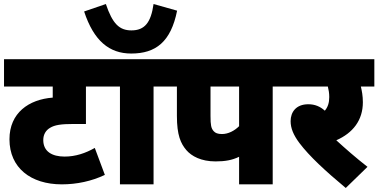

<svg xmlns="http://www.w3.org/2000/svg" viewBox="-20 -916 1880 954"><path d="M526 -486V-622H0V-486H242V-431C123 -422 27 -355 27 -224C27 -82 133 0 287 0C362 0 436 -16 501 -47L451 -181C405 -155 356 -138 301 -138C239 -138 195 -163 195 -220C195 -248 208 -269 229 -281C252 -295 283 -300 346 -300H407V-486Z M860 -863 743 -896C730 -804 699 -765 633 -765C573 -765 539 -798 506 -896L398 -859C446 -713 523 -650 632 -650C754 -650 829 -708 860 -863ZM743 -486H821V-622H512V-486H576V0H743Z M1335 -486H1413V-622H807V-486H859V-340C859 -244 878 -203 906 -170C932 -140 979 -114 1051 -114C1098 -114 1133 -120 1168 -137V0H1335ZM1168 -486V-289C1145 -266 1114 -250 1083 -250C1062 -250 1050 -255 1042 -264C1029 -278 1026 -295 1026 -339V-486Z M1806 -87C1747 -133 1697 -177 1651 -219C1733 -255 1783 -318 1783 -408C1783 -440 1778 -465 1773 -486H1840V-622H1400V-486H1609C1613 -470 1616 -453 1616 -434C1616 -405 1609 -384 1594 -366C1571 -387 1544 -398 1512 -398C1450 -398 1424 -358 1424 -314C1424 -279 1438 -245 1468 -205C1517 -140 1597 -66 1698 18Z"/></svg>

Font: Noto Sans SemiCondensed Black
Style: Italic
Weight: 900
Width: 4
Italic angle: -12°
Designer: Monotype Design Team
Foundry: Monotype Imaging Inc.
Version: Version 2.013